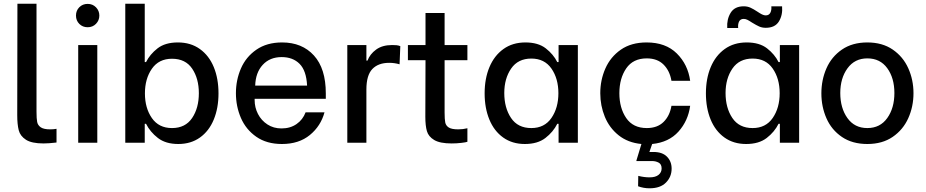

<svg xmlns="http://www.w3.org/2000/svg" viewBox="-20 -770 4996 1036"><path d="M73 -149 74 -750H177V-167Q177 -130 180.5 -112Q184 -94 200 -83Q216 -72 251 -72Q270 -72 285 -75V-1Q243 4 215 4Q151 4 120 -16Q89 -36 81 -67.5Q73 -99 73 -149Z M402 -527H505V0H402ZM390 -686Q390 -713 408 -731Q426 -749 453 -749Q480 -749 498 -730.5Q516 -712 516 -686Q516 -660 498 -641.5Q480 -623 453 -623Q426 -623 408 -641Q390 -659 390 -686Z M768 -102H761V0H656V-750H761V-435H768Q789 -477 830 -509Q871 -541 940 -541Q1009 -541 1058.5 -505.5Q1108 -470 1133.5 -408Q1159 -346 1159 -266Q1159 -187 1133.5 -125Q1108 -63 1059 -28Q1010 7 942 7Q874 7 832 -25.5Q790 -58 768 -102ZM1053 -267Q1053 -346 1017 -399.5Q981 -453 908 -453Q837 -453 799.5 -399Q762 -345 762 -266Q762 -187 799.5 -133Q837 -79 908 -79Q980 -79 1016.5 -133Q1053 -187 1053 -267Z M1253 -267Q1253 -338 1280 -400.5Q1307 -463 1363.5 -502Q1420 -541 1502 -541Q1610 -541 1674 -470.5Q1738 -400 1738 -266V-237H1354V-230Q1354 -190 1372 -155Q1390 -120 1423 -98.5Q1456 -77 1499 -77Q1546 -77 1580 -100.5Q1614 -124 1629 -164H1731Q1711 -90 1652 -41.5Q1593 7 1501 7Q1419 7 1363 -32Q1307 -71 1280 -133.5Q1253 -196 1253 -267ZM1637 -308Q1633 -389 1596.5 -425.5Q1560 -462 1500 -462Q1436 -462 1397.5 -420Q1359 -378 1357 -308Z M1854 -527H1957V-443H1963Q1976 -478 2009.5 -502.5Q2043 -527 2096 -527Q2110 -527 2120 -526Q2130 -525 2140 -521L2136 -423Q2109 -431 2080 -431Q2021 -431 1989 -397.5Q1957 -364 1957 -287V0H1854Z M2379 -445V-163Q2379 -126 2382.5 -109Q2386 -92 2401.5 -82Q2417 -72 2453 -72Q2478 -72 2502 -78V-5Q2495 -2 2469 1Q2443 4 2417 4Q2354 4 2323 -14.5Q2292 -33 2283.5 -62.5Q2275 -92 2275 -140L2276 -445H2181V-527H2276V-700H2379V-527H2502V-445Z M2595 -266Q2595 -346 2621 -408Q2647 -470 2696.5 -505.5Q2746 -541 2815 -541Q2884 -541 2925 -509Q2966 -477 2987 -435H2994V-527H3098V0H2994V-102H2987Q2965 -58 2923 -25.5Q2881 7 2812 7Q2744 7 2695 -28Q2646 -63 2620.5 -125Q2595 -187 2595 -266ZM2993 -267Q2993 -346 2955.5 -400Q2918 -454 2847 -454Q2775 -454 2738 -400Q2701 -346 2701 -268Q2701 -188 2737.5 -133.5Q2774 -79 2847 -79Q2918 -79 2955.5 -133.5Q2993 -188 2993 -267Z M3603 -199H3704Q3693 -118 3641 -60Q3589 -2 3499 7L3484 50H3506Q3554 50 3579 75.5Q3604 101 3604 140Q3604 184 3573.5 215Q3543 246 3485 246Q3452 246 3423 235L3424 179Q3456 187 3485 187Q3517 187 3533.5 173.5Q3550 160 3550 139Q3550 116 3534 107.5Q3518 99 3499 99H3414V96L3441 7Q3368 0 3318 -40Q3268 -80 3243.5 -140Q3219 -200 3219 -267Q3219 -338 3246.5 -400.5Q3274 -463 3330 -502Q3386 -541 3469 -541Q3572 -541 3632 -481.5Q3692 -422 3704 -334H3603Q3594 -388 3560.5 -421.5Q3527 -455 3470 -455Q3396 -455 3359 -401Q3322 -347 3322 -267Q3322 -187 3359 -133Q3396 -79 3470 -79Q3527 -79 3560.5 -112Q3594 -145 3603 -199Z M3789 -266Q3789 -346 3815 -408Q3841 -470 3890.5 -505.5Q3940 -541 4009 -541Q4078 -541 4119 -509Q4160 -477 4181 -435H4188V-527H4292V0H4188V-102H4181Q4159 -58 4117 -25.5Q4075 7 4006 7Q3938 7 3889 -28Q3840 -63 3814.5 -125Q3789 -187 3789 -266ZM4187 -267Q4187 -346 4149.5 -400Q4112 -454 4041 -454Q3969 -454 3932 -400Q3895 -346 3895 -268Q3895 -188 3931.5 -133.5Q3968 -79 4041 -79Q4112 -79 4149.5 -133.5Q4187 -188 4187 -267ZM3993 -736Q4013 -736 4029.5 -728.5Q4046 -721 4067 -707Q4070 -705 4079.5 -699Q4089 -693 4097 -690Q4105 -687 4112 -687Q4129 -687 4136.5 -701Q4144 -715 4142 -736H4200Q4204 -689 4183 -654.5Q4162 -620 4112 -620Q4092 -620 4076.5 -627Q4061 -634 4038 -648Q4023 -658 4013 -663Q4003 -668 3993 -668Q3975 -668 3968 -654Q3961 -640 3963 -619H3904Q3901 -666 3922.5 -701Q3944 -736 3993 -736Z M4412 -266Q4412 -339 4439.5 -401.5Q4467 -464 4523 -502.5Q4579 -541 4660 -541Q4741 -541 4797 -502.5Q4853 -464 4881 -401.5Q4909 -339 4909 -267Q4909 -195 4881 -132.5Q4853 -70 4797 -31.5Q4741 7 4660 7Q4579 7 4523 -31Q4467 -69 4439.5 -131.5Q4412 -194 4412 -266ZM4806 -268Q4806 -349 4767.5 -402Q4729 -455 4660 -455Q4592 -455 4553 -401.5Q4514 -348 4514 -268Q4514 -187 4552.5 -133Q4591 -79 4660 -79Q4729 -79 4767.5 -133Q4806 -187 4806 -268Z"/></svg>

Font: Be Vietnam Medium
Style: Regular
Weight: 500
Designer: Gabriel Lam
Foundry: TypeRant
Version: Version 4.000